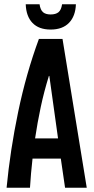

<svg xmlns="http://www.w3.org/2000/svg" viewBox="-20 -883 441 903"><path d="M253 -232 212 -526H210Q187 -452 171.5 -379Q156 -306 145 -232ZM11 0Q28 -177 65.5 -357Q103 -537 163 -700H274L388 0H286L266 -137H133Q125 -67 121 0ZM218 -744Q163 -744 133 -775Q103 -806 101 -863H166Q170 -836 182.5 -825.5Q195 -815 218 -815Q242 -815 255 -825.5Q268 -836 272 -863H337Q335 -807 304.5 -775.5Q274 -744 218 -744Z"/></svg>

Font: Booming Bebas 2
Style: Regular
Weight: 400
Designer: Ryoichi Tsunekawa
Foundry: Ryoichi Tsunekawa
Version: Version 2.000